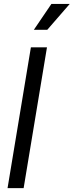

<svg xmlns="http://www.w3.org/2000/svg" viewBox="-20 -972 380 992"><path d="M222.7 -727.5 102.1 0H19L139.6 -727.5ZM154.8 -817.9 245.6 -951.7H340.3L224.1 -817.9Z"/></svg>

Font: Inter Display
Style: Italic
Weight: 400
Italic angle: -9.39999°
Designer: Rasmus Andersson
Foundry: rsms
Version: Version 4.000;git-a52131595